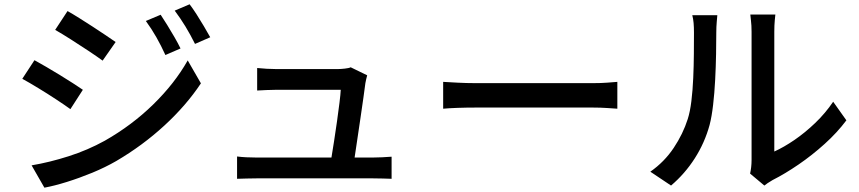

<svg xmlns="http://www.w3.org/2000/svg" viewBox="-20 -824 3970 887"><path d="M722.2 -755.9Q735.4 -736.3 752.4 -708.7Q769.5 -681.2 786.1 -652.3Q802.7 -623.5 814 -600.1L744.1 -569.8Q724.6 -612.8 702.4 -651.9Q680.2 -690.9 653.8 -727.1ZM856 -804.2Q870.1 -785.6 887.5 -758.8Q904.8 -731.9 921.6 -703.4Q938.5 -674.8 951.2 -651.9L880.9 -621.1Q859.9 -663.6 836.7 -701.7Q813.5 -739.7 787.1 -774.9ZM292 -772.9Q315.4 -759.8 345.9 -740.7Q376.5 -721.7 408.2 -700.9Q439.9 -680.2 468 -661.4Q496.1 -642.6 514.2 -629.9L454.1 -543.9Q428.7 -562.5 388.7 -589.1Q348.6 -615.7 307.1 -642.1Q265.6 -668.5 234.9 -686ZM126 -60.1Q209.5 -74.2 297.4 -102.3Q385.3 -130.4 463.9 -173.8Q589.4 -245.1 688.2 -341.8Q787.1 -438.5 847.2 -544.9L908.2 -439Q840.3 -336.9 739.5 -244.1Q638.7 -151.4 517.1 -80.1Q466.3 -50.8 406.5 -26.1Q346.7 -1.5 288.6 16.6Q230.5 34.7 185.1 43ZM139.2 -545.9Q162.6 -533.2 193.6 -515.1Q224.6 -497.1 256.8 -477.3Q289.1 -457.5 317.1 -439.5Q345.2 -421.4 362.8 -409.2L305.2 -319.8Q278.8 -338.9 238.8 -365.2Q198.7 -391.6 156.5 -417.2Q114.3 -442.9 83 -460Z M1075.2 -101.1Q1094.7 -98.6 1117.9 -97.4Q1141.1 -96.2 1165 -96.2H1511.2Q1516.6 -127.9 1523.4 -172.4Q1530.3 -216.8 1536.9 -263.4Q1543.5 -310.1 1548.3 -349.1Q1553.2 -388.2 1554.2 -409.2Q1537.6 -409.2 1505.4 -409.2Q1473.1 -409.2 1434.3 -409.2Q1395.5 -409.2 1358.2 -409.2Q1320.8 -409.2 1293.5 -409.2Q1266.1 -409.2 1257.3 -409.2Q1234.9 -409.2 1211.7 -408Q1188.5 -406.7 1168 -405.8V-509.8Q1187 -507.8 1212.2 -506.3Q1237.3 -504.9 1256.3 -504.9Q1269.5 -504.9 1297.1 -504.9Q1324.7 -504.9 1359.6 -504.9Q1394.5 -504.9 1430.2 -504.9Q1465.8 -504.9 1495.1 -504.9Q1524.4 -504.9 1540 -504.9Q1553.7 -504.9 1573.2 -507.1Q1592.8 -509.3 1600.1 -513.2L1676.3 -476.1Q1673.8 -467.8 1671.6 -457.5Q1669.4 -447.3 1668 -439.9Q1665 -416 1658.9 -372.8Q1652.8 -329.6 1645.3 -278.8Q1637.7 -228 1630.6 -179.4Q1623.5 -130.9 1618.2 -96.2H1702.1Q1719.2 -96.2 1745.6 -97.4Q1772 -98.6 1789.1 -100.1V2Q1774.9 1.5 1748.5 0.7Q1722.2 0 1704.1 0Q1690.9 0 1649.9 0Q1608.9 0 1552 0Q1495.1 0 1433.1 0Q1371.1 0 1314.7 0Q1258.3 0 1218 0Q1177.7 0 1165 0Q1140.6 0 1120.6 0.7Q1100.6 1.5 1075.2 2Z M2027.3 -445.8Q2051.8 -444.3 2093.8 -442.1Q2135.7 -439.9 2176.3 -439.9Q2199.2 -439.9 2242.4 -439.9Q2285.6 -439.9 2340.1 -439.9Q2394.5 -439.9 2452.6 -439.9Q2510.7 -439.9 2564.2 -439.9Q2617.7 -439.9 2658.7 -439.9Q2699.7 -439.9 2720.2 -439.9Q2756.3 -439.9 2784.9 -442.1Q2813.5 -444.3 2832 -445.8V-321.8Q2815.9 -322.8 2784.7 -325Q2753.4 -327.1 2720.2 -327.1Q2699.7 -327.1 2658.4 -327.1Q2617.2 -327.1 2563.7 -327.1Q2510.3 -327.1 2452.4 -327.1Q2394.5 -327.1 2340.1 -327.1Q2285.6 -327.1 2242.4 -327.1Q2199.2 -327.1 2176.3 -327.1Q2134.8 -327.1 2093.8 -325.7Q2052.7 -324.2 2027.3 -321.8Z M3445.3 -22Q3448.2 -34.7 3450.2 -51.3Q3452.1 -67.9 3452.1 -85Q3452.1 -97.2 3452.1 -140.1Q3452.1 -183.1 3452.1 -244.1Q3452.1 -305.2 3452.1 -373Q3452.1 -440.9 3452.1 -503.7Q3452.1 -566.4 3452.1 -613Q3452.1 -659.7 3452.1 -676.8Q3452.1 -707.5 3449.2 -730Q3446.3 -752.4 3446.3 -756.8H3562Q3561.5 -752.4 3559.3 -730Q3557.1 -707.5 3557.1 -676.8Q3557.1 -659.7 3557.1 -615.5Q3557.1 -571.3 3557.1 -512.5Q3557.1 -453.6 3557.1 -390.4Q3557.1 -327.1 3557.1 -270.5Q3557.1 -213.9 3557.1 -174.3Q3557.1 -134.8 3557.1 -124Q3600.6 -143.6 3649.9 -177.2Q3699.2 -210.9 3746.1 -255.9Q3793 -300.8 3829.1 -354L3890.1 -268.1Q3847.7 -211.4 3789.8 -159.2Q3731.9 -106.9 3669.2 -64Q3606.4 -21 3549.3 7.8Q3535.6 15.6 3526.4 22Q3517.1 28.3 3511.2 33.2ZM2984.4 -30.8Q3049.3 -76.2 3092.3 -140.6Q3135.3 -205.1 3157.2 -273.9Q3168 -307.6 3174.1 -357.4Q3180.2 -407.2 3182.6 -463.9Q3185.1 -520.5 3185.5 -575.2Q3186 -629.9 3186 -672.9Q3186 -698.7 3184.3 -717.8Q3182.6 -736.8 3178.2 -753.9H3293.9Q3293.5 -748 3291.3 -724.1Q3289.1 -700.2 3289.1 -673.8Q3289.1 -631.3 3288.1 -573.7Q3287.1 -516.1 3283.9 -455.1Q3280.8 -394 3274.4 -339.4Q3268.1 -284.7 3258.3 -247.1Q3235.8 -164.6 3189.9 -92.8Q3144 -21 3080.1 33.2Z"/></svg>

Font: Source Han Sans CN Medium
Style: Regular
Weight: 500
Designer: Ryoko NISHIZUKA  (kana, bopomofo & ideographs); Paul D. Hunt (Latin, Greek & Cyrillic); Sandoll Communications , Soo-you
Foundry: Adobe
Version: Version 2.004;hotconv 1.0.118;makeotfexe 2.5.65603